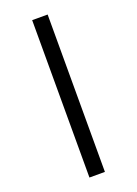

<svg xmlns="http://www.w3.org/2000/svg" viewBox="-182 -837 818 1143"><g transform="rotate(-20 226.5 -265.5)"><path d="M177 -764V233H275V-764Z"/></g></svg>

Font: Noto Sans Arabic UI Cn SmBd
Style: Regular
Weight: 600
Width: 3
Designer: Monotype Design Team, Nadine Chahine and Nizar Qandah
Foundry: Monotype Imaging Inc.
Version: Version 2.010